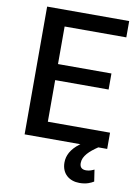

<svg xmlns="http://www.w3.org/2000/svg" viewBox="-99 -776 765 1052"><g transform="rotate(10 283.5 -250.5)"><path d="M535.6 -90.3H189.5V-321.8H486.8V-411.1H189.5V-620.1H532.7V-710.9H76.2V0H386.7C385.3 1.5 383.3 2.4 381.8 3.4C336.4 38.1 317.9 74.7 317.9 113.8C317.9 176.3 361.8 210 417.5 210C457 210 480.5 198.2 496.6 188.5L486.8 123.5C477.1 127.9 461.9 135.7 441.9 135.7C415.5 135.7 406.2 122.1 406.2 101.1C406.2 61.5 441.4 30.3 486.3 0H535.6Z"/></g></svg>

Font: Bert Sans Medium
Style: Regular
Weight: 500
Designer: Christian Robertson (Google), Cristiano Sobral
Foundry: Google, Cristiano Sobral
Version: Version 3.101